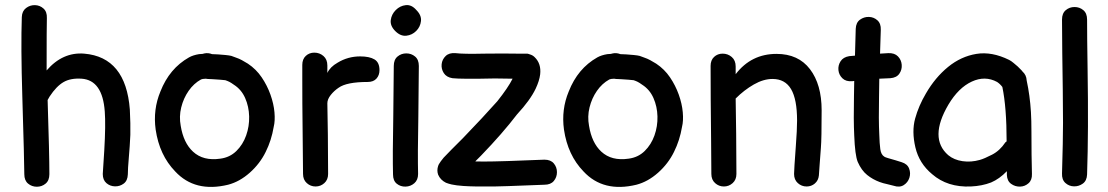

<svg xmlns="http://www.w3.org/2000/svg" viewBox="-20 -744 4420 766"><path d="M490 -48Q490 -71 494 -116Q498 -161 500 -206Q501 -249 498 -307Q482 -516 316 -530Q230 -537 166 -463Q166 -645 167 -672Q168 -697 153.5 -710Q139 -723 119.5 -723.5Q100 -724 84 -712Q68 -700 67 -676Q63 -559 69 -360Q77 -95 77 -49Q77 -24 92 -11.5Q107 1 127 1Q147 1 162 -11.5Q177 -24 177 -49Q177 -129 170 -345Q176 -356 178 -359Q205 -400 233.5 -416.5Q262 -433 306 -430Q389 -424 398 -299Q402 -246 396 -144Q390 -51 390 -50Q390 -26 404.5 -13.5Q419 -1 438.5 -0.5Q458 0 473.5 -11.5Q489 -23 490 -48Z M890 -7Q936 -19 976.5 -55Q1017 -91 1040 -138Q1063 -184 1072 -238Q1078 -262 1075 -296Q1072 -330 1059 -366.5Q1046 -403 1024 -435.5Q1002 -468 969 -490Q956 -498 945 -504Q934 -510 922 -514L903 -521Q895 -523 880 -524.5Q865 -526 849.5 -527Q834 -528 826 -528Q811 -534 796 -531Q793 -530 788 -529Q775 -528 774 -528Q750 -524 734 -515Q656 -471 620 -379Q590 -307 601 -227Q616 -125 679 -60Q758 25 890 -7ZM859 -111Q791 -101 750 -139Q712 -174 701 -242Q694 -279 703 -315.5Q712 -352 732.5 -381.5Q753 -411 782 -427L789 -429Q790 -429 801 -430Q805 -429 808 -429Q814 -429 829 -428Q844 -427 858.5 -426Q873 -425 879 -424Q888 -421 895 -417.5Q902 -414 913 -406Q943 -387 958 -353Q973 -319 974 -279.5Q975 -240 962 -203.5Q949 -167 923 -141.5Q897 -116 859 -111Z M1239 0Q1259 0 1274 -13.5Q1289 -27 1289 -50L1288 -207L1286 -332Q1286 -348 1299.5 -365Q1313 -382 1331 -394Q1363 -417 1447 -417Q1470 -417 1482 -430.5Q1494 -444 1494 -464Q1494 -495 1474 -507Q1454 -519 1417 -519Q1368 -519 1327 -494Q1297 -477 1286 -453V-483Q1286 -507 1270.5 -520.5Q1255 -534 1234 -534Q1214 -534 1200 -521Q1186 -508 1186 -485V-426Q1186 -323 1187 -254L1189 -50Q1189 -27 1204 -13.5Q1219 0 1239 0Z M1548 -48Q1548 -23 1563 -11Q1578 1 1598 0.5Q1618 0 1633 -13Q1648 -26 1648 -50Q1646 -125 1649 -279Q1651 -433 1651 -481Q1651 -506 1636 -518.5Q1621 -531 1601 -531Q1581 -531 1566 -518.5Q1551 -506 1551 -481Q1551 -433 1549 -278Q1546 -123 1548 -48ZM1641 -704Q1622 -726 1599 -723.5Q1576 -721 1559 -704Q1542 -687 1539 -664Q1536 -641 1557 -620Q1578 -599 1601 -601.5Q1624 -604 1640.5 -620.5Q1657 -637 1659.5 -660Q1662 -683 1641 -704Z M1951 0Q2001 -1 2073 -4Q2144 -7 2152 -7Q2177 -7 2189.5 -22Q2202 -37 2202 -57Q2202 -77 2189.5 -92Q2177 -107 2152 -107Q2144 -107 2072 -104Q2002 -101 1950 -100Q1905 -99 1876 -100L1899 -123Q1985 -212 2043 -288Q2095 -344 2117 -390Q2132 -422 2135 -447Q2140 -490 2113 -516Q2105 -524 2094 -527L2088 -529Q2086 -529 2084 -530H2041Q1994 -531 1912 -530Q1829 -528 1797 -532Q1772 -534 1758 -520.5Q1744 -507 1742 -488Q1740 -469 1750.5 -452.5Q1761 -436 1785 -432Q1822 -428 1954 -431Q1987 -431 2025 -430Q2007 -394 1964 -340Q1909 -278 1827 -193L1781 -147L1750 -115L1739 -101Q1735 -96 1733 -92Q1730 -88 1728 -82Q1722 -64 1728 -47Q1737 -26 1759 -15Q1769 -11 1782 -8Q1800 -4 1829 -2Q1874 1 1951 0Z M2519 -7Q2565 -19 2605.5 -55Q2646 -91 2669 -138Q2692 -184 2701 -238Q2707 -262 2704 -296Q2701 -330 2688 -366.5Q2675 -403 2653 -435.5Q2631 -468 2598 -490Q2585 -498 2574 -504Q2563 -510 2551 -514L2532 -521Q2524 -523 2509 -524.5Q2494 -526 2478.5 -527Q2463 -528 2455 -528Q2440 -534 2425 -531Q2422 -530 2417 -529Q2404 -528 2403 -528Q2379 -524 2363 -515Q2285 -471 2249 -379Q2219 -307 2230 -227Q2245 -125 2308 -60Q2387 25 2519 -7ZM2488 -111Q2420 -101 2379 -139Q2341 -174 2330 -242Q2323 -279 2332 -315.5Q2341 -352 2361.5 -381.5Q2382 -411 2411 -427L2418 -429Q2419 -429 2430 -430Q2434 -429 2437 -429Q2443 -429 2458 -428Q2473 -427 2487.5 -426Q2502 -425 2508 -424Q2517 -421 2524 -417.5Q2531 -414 2542 -406Q2572 -387 2587 -353Q2602 -319 2603 -279.5Q2604 -240 2591 -203.5Q2578 -167 2552 -141.5Q2526 -116 2488 -111Z M2868 0Q2888 0 2903 -13.5Q2918 -27 2918 -50L2917 -209L2915 -351Q2949 -385 2987.5 -407Q3026 -429 3062 -429Q3112 -429 3136 -388.5Q3160 -348 3160 -263Q3160 -226 3155 -161Q3148 -66 3148 -50Q3148 -27 3163 -13.5Q3178 0 3198 0Q3217 0 3231 -12Q3245 -24 3247 -44L3250 -87L3255 -154Q3258 -190 3258 -304Q3258 -407 3211.5 -468Q3165 -529 3078 -529Q2977 -529 2915 -448V-479Q2915 -503 2899.5 -516.5Q2884 -530 2863 -530Q2843 -530 2829 -517Q2815 -504 2815 -481Q2815 -356 2817 -186Q2818 -129 2818 -50Q2818 -27 2833 -13.5Q2848 0 2868 0Z M3545 -3Q3569 5 3585.5 -5.5Q3602 -16 3608 -34.5Q3614 -53 3607 -71.5Q3600 -90 3577 -97Q3569 -100 3553 -104.5Q3537 -109 3523.5 -113Q3510 -117 3508 -119Q3495 -127 3492 -149Q3489 -171 3488 -207Q3485 -266 3487 -360Q3487 -382 3488 -430L3532 -432Q3557 -434 3568 -450Q3579 -466 3577.5 -485.5Q3576 -505 3562.5 -519Q3549 -533 3524 -532L3491 -530L3494 -625Q3495 -650 3480.5 -663Q3466 -676 3446.5 -676.5Q3427 -677 3411 -665.5Q3395 -654 3394 -629Q3392 -575 3391 -522L3368 -520Q3344 -516 3333.5 -499.5Q3323 -483 3325 -464Q3327 -445 3341 -431.5Q3355 -418 3380 -420L3388 -421Q3387 -379 3387 -361Q3385 -265 3388 -204Q3391 -125 3402 -98Q3417 -64 3439.5 -46Q3462 -28 3489 -18Q3502 -13 3521 -9Q3539 -5 3545 -3Z M3934 -16Q3967 -30 3997 -61V-46Q3998 -22 4014 -10.5Q4030 1 4049.5 0.5Q4069 0 4083.5 -13Q4098 -26 4097 -50Q4096 -82 4095.5 -127.5Q4095 -173 4095 -218.5Q4095 -264 4093 -297Q4089 -363 4076 -423Q4075 -445 4059 -459Q4059 -460 4053 -466L4040 -479Q4033 -485 4023.5 -493Q4014 -501 4006 -505Q3937 -539 3875.5 -529Q3814 -519 3762.5 -477Q3711 -435 3674 -371Q3645 -322 3631 -271Q3617 -220 3632 -156Q3647 -92 3699 -49Q3760 4 3853 0Q3898 -2 3934 -16ZM3889 -106Q3854 -96 3820 -101Q3786 -106 3763 -125Q3685 -193 3764 -327Q3804 -394 3857 -418.5Q3910 -443 3958 -417Q3970 -409 3979 -397Q3996 -315 3996 -180Q3993 -178 3991 -176Q3969 -143 3938 -127Q3907 -111 3889 -106Z M4317 -48Q4320 -136 4320.5 -239.5Q4321 -343 4319 -470Q4317 -597 4317 -666Q4317 -691 4302 -703.5Q4287 -716 4267 -716Q4247 -716 4232 -703.5Q4217 -691 4217 -666Q4217 -606 4218 -533Q4219 -460 4220 -387Q4221 -314 4221 -254Q4221 -185 4217 -52Q4216 -27 4230.5 -14Q4245 -1 4264.5 -0.5Q4284 0 4300 -11.5Q4316 -23 4317 -48Z"/></svg>

Font: Balsamiq Sans
Style: Regular
Weight: 400
Designer: Michael Angeles
Foundry: Balsamiq SRL
Version: Version 1.020; ttfautohint (v1.8.4.7-5d5b);gftools[0.9.26]